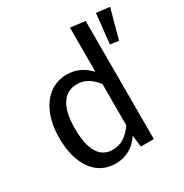

<svg xmlns="http://www.w3.org/2000/svg" viewBox="-174 -889 999 1040"><g transform="rotate(-30 325.5 -369.0)"><path d="M498 -739V0H417L408 -73Q382 -33 343 -10.5Q304 12 256 12Q162 12 109.5 -62Q57 -136 57 -261Q57 -342 82 -405Q107 -468 154 -503.5Q201 -539 264 -539Q345 -539 406 -474V-750ZM406 -139V-397Q380 -431 350.5 -448.5Q321 -466 284 -466Q223 -466 189.5 -415Q156 -364 156 -263Q156 -161 187 -111Q218 -61 276 -61Q318 -61 348 -80.5Q378 -100 406 -139ZM651 -739 568 -749 548 -563 601 -555Z"/></g></svg>

Font: FiraGOUPP
Style: Medium
Weight: 400
Designer: bBox Type
Foundry: bBox Type GmbH
Version: Version 1.001